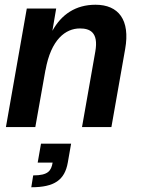

<svg xmlns="http://www.w3.org/2000/svg" viewBox="-20 -536 619 810"><path d="M382 -318 326 0H450L508 -329C530 -452 480 -516 383 -516C299 -516 239 -475 201 -406L217 -500H93L5 0H129L172 -242V-240C195 -370 257 -416 317 -416C357 -416 397 -402 382 -318ZM112 254C210 254 253 223 266 150L280 70H153L139 150H202C196 184 184 204 120 204Z"/></svg>

Font: Uncut Sans Semibold
Style: Italic
Weight: 600
Italic angle: -10°
Designer: Kasper Nordkvist
Foundry: Uncut Type
Version: Version 1.111;FEAKit 1.0